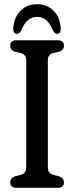

<svg xmlns="http://www.w3.org/2000/svg" viewBox="-20 -891 352 911"><path d="M207 -95.5Q207 -69 233.5 -61L260.5 -54.5Q283.5 -46 283.5 -26Q283.5 0 253.5 0H58Q28.5 0 28.5 -26Q28.5 -46 50.5 -54.5L77.5 -61Q104.5 -69 104.5 -95.5V-605.5Q104.5 -631 80.5 -639L50.5 -645.5Q28.5 -654 28.5 -674Q28.5 -700 58 -700H253.5Q283.5 -700 283.5 -674Q283.5 -654 260.5 -645.5L230.5 -639Q207 -631 207 -605.5ZM156 -811Q105.5 -811 81 -746.5Q72 -730.5 61 -730.5Q41.5 -730.5 43 -757Q46 -808 77 -839.5Q108 -871 156 -871Q204 -871 234.8 -839.5Q265.5 -808 268 -757Q270 -730.5 250.5 -730.5Q240.5 -730.5 231 -746.5Q206 -811 156 -811Z"/></svg>

Font: Fraunces 144pt SuperSoft
Style: Regular
Weight: 400
Version: Version 1.000;[b76b70a41]